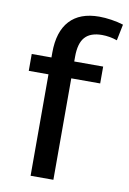

<svg xmlns="http://www.w3.org/2000/svg" viewBox="-86 -811 579 863"><g transform="rotate(10 203.5 -379.0)"><path d="M116 -562Q116 -658 162 -708Q208 -758 296 -758Q322 -758 352 -753.5Q382 -749 407 -741L392 -667Q375 -673 357.5 -676Q340 -679 323 -679Q270 -679 245 -651Q220 -623 220 -562V0H116ZM26 -540H352V-463H26Z"/></g></svg>

Font: Pathway Extreme Medium
Style: Regular
Weight: 500
Designer: Eduardo Rodriguez Tunni
Foundry: Eduardo Rodriguez Tunni
Version: Version 1.001;gftools[0.9.26]